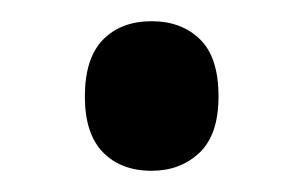

<svg xmlns="http://www.w3.org/2000/svg" viewBox="-20 -150 286 181"><path d="M60 -59Q60 -95 77 -112.5Q94 -130 123 -130Q151 -130 168.5 -113Q186 -96 186 -59Q186 -23 168 -6Q150 11 123 11Q94 11 77 -6.5Q60 -24 60 -59Z"/></svg>

Font: Noto Sans Lao Condensed Medium
Style: Regular
Weight: 500
Width: 3
Designer: Monotype Design Team
Foundry: Monotype Imaging Inc.
Version: Version 2.003; ttfautohint (v1.8.4.7-5d5b)